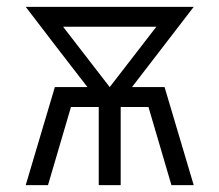

<svg xmlns="http://www.w3.org/2000/svg" viewBox="-20 -540 640 560"><path d="M55 0 140 -286H235Q190 -344 145 -402.5Q100 -461 55 -520H545L365 -286H460L545 0H480L413 -228H332V0H268V-228H187L120 0ZM300 -286 436 -462H164Z"/></svg>

Font: Iosevka SS04 Light Extended
Style: Regular
Weight: 300
Width: 7
Monospace: yes
Designer: Belleve Invis
Foundry: Belleve Invis
Version: Version 19.0.0; ttfautohint (v1.8.4)